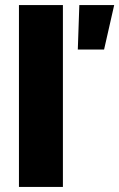

<svg xmlns="http://www.w3.org/2000/svg" viewBox="-20 -740 472 760"><path d="M55 0H229V-720H55ZM288 -544H392L432 -720H294Z"/></svg>

Font: Fixel Text ExtraBold
Style: Regular
Weight: 800
Width: 4
Designer: AlfaBravo + MacPaw
Foundry: Kyrylo Tkachov, Marchela Mozhyna, Serhii Makarenko, Maria Weinstein, Zakhar Kryvoshyya
Version: Version 1.211